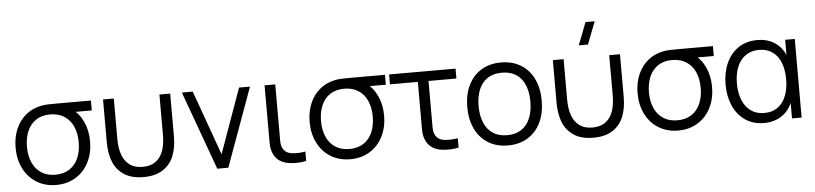

<svg xmlns="http://www.w3.org/2000/svg" viewBox="-46 -1039 5579 1314"><g transform="rotate(-5 2743.5 -382.5)"><path d="M295.7 15Q219.5 15 161.4 -20.8Q103.3 -56.5 71.7 -119.8Q40 -183 40 -263Q40 -334.5 64.8 -392.1Q89.7 -449.7 135.7 -486.8Q181.7 -523.8 244.3 -535Q263.3 -538.3 289.1 -539.2Q314.8 -540 349 -540H581.7V-472H419.7L444 -493.3Q493.5 -461.2 522.6 -400.2Q551.7 -339.2 551.7 -263Q551.7 -182.8 519.9 -119.7Q488.2 -56.5 430 -20.8Q371.8 15 295.7 15ZM295.7 -55.3Q352.7 -55.3 392.8 -81.4Q432.8 -107.5 453.2 -154.3Q473.7 -201.2 473.7 -263Q473.7 -324 453.2 -370.5Q432.8 -417 392.7 -443.2Q352.5 -469.3 295.7 -469.7Q238 -470 198 -443.3Q158 -416.7 138 -369.7Q118 -322.7 118 -263Q118 -200.3 138.9 -153.5Q159.8 -106.7 199.8 -81Q239.8 -55.3 295.7 -55.3Z M665 -246.3V-540H739V-264.3Q739 -200 754.8 -154.7Q770.7 -109.3 805.6 -83Q840.5 -56.7 895.7 -56.7Q950.8 -56.7 985.8 -83Q1020.7 -109.3 1036.5 -154.7Q1052.3 -200 1052.3 -264.3V-540H1126.3V-246.3Q1126.3 -170.8 1104.2 -113.8Q1082.2 -56.8 1030.8 -21.8Q979.3 13.3 895.7 13.3Q812 13.3 760.6 -21.8Q709.2 -56.8 687.1 -113.8Q665 -170.8 665 -246.3Z M1402.5 0 1206.5 -540H1281.2L1440.5 -96L1599.2 -540H1674.5L1478.5 0Z M1897.3 4.7Q1861.3 -0.5 1835.2 -16.5Q1809 -32.5 1792.7 -63.3Q1784 -80 1780 -97.4Q1776 -114.8 1775.2 -132.3Q1774.3 -149.8 1774.5 -180Q1774.7 -183.8 1774.7 -187.8Q1774.7 -191.7 1774.7 -195.7V-540H1848V-198.3V-179.2Q1847.5 -148.5 1849.2 -132Q1851 -115.5 1859 -100.7Q1869.3 -81.8 1885.3 -72.3Q1901.3 -62.8 1924 -60.3Q1969.7 -56 2013.3 -64.3V0Q1987.5 6.5 1955 7.5Q1922.5 8.5 1897.3 4.7Z M2315.7 15Q2239.5 15 2181.4 -20.8Q2123.3 -56.5 2091.7 -119.8Q2060 -183 2060 -263Q2060 -334.5 2084.8 -392.1Q2109.7 -449.7 2155.7 -486.8Q2201.7 -523.8 2264.3 -535Q2283.3 -538.3 2309.1 -539.2Q2334.8 -540 2369 -540H2601.7V-472H2439.7L2464 -493.3Q2513.5 -461.2 2542.6 -400.2Q2571.7 -339.2 2571.7 -263Q2571.7 -182.8 2539.9 -119.7Q2508.2 -56.5 2450 -20.8Q2391.8 15 2315.7 15ZM2315.7 -55.3Q2372.7 -55.3 2412.8 -81.4Q2452.8 -107.5 2473.2 -154.3Q2493.7 -201.2 2493.7 -263Q2493.7 -324 2473.2 -370.5Q2452.8 -417 2412.7 -443.2Q2372.5 -469.3 2315.7 -469.7Q2258 -470 2218 -443.3Q2178 -416.7 2158 -369.7Q2138 -322.7 2138 -263Q2138 -200.3 2158.9 -153.5Q2179.8 -106.7 2219.8 -81Q2259.8 -55.3 2315.7 -55.3Z M2944.3 4.7Q2908.3 -0.5 2882.2 -16.5Q2856 -32.5 2839.7 -63.3Q2831 -80 2827 -97.4Q2823 -114.8 2822.2 -132.3Q2821.3 -149.8 2821.5 -180Q2821.7 -183.8 2821.7 -187.8Q2821.7 -191.7 2821.7 -195.7V-472H2630V-540H3086.7V-472H2895V-198.3V-179.2Q2894.5 -148.5 2896.2 -132Q2898 -115.5 2906 -100.7Q2916.3 -81.8 2932.3 -72.3Q2948.3 -62.8 2971 -60.3Q3016.7 -56 3060.3 -64.3V0Q3034.5 6.5 3002 7.5Q2969.5 8.5 2944.3 4.7Z M3399.2 15Q3320 15 3262.3 -21.1Q3204.7 -57.2 3174.1 -121.9Q3143.5 -186.7 3143.5 -270.7Q3143.5 -355.2 3174.6 -419.6Q3205.7 -484 3263.6 -519.5Q3321.5 -555 3399.2 -555Q3478.7 -555 3536.4 -519.1Q3594.2 -483.2 3624.7 -418.8Q3655.2 -354.5 3655.2 -270.7Q3655.2 -185.7 3624.4 -121.1Q3593.7 -56.5 3535.8 -20.8Q3477.8 15 3399.2 15ZM3399.2 -55.3Q3457.7 -55.3 3497.6 -82.1Q3537.5 -108.8 3557.3 -157.4Q3577.2 -206 3577.2 -270.7Q3577.2 -370.5 3531.7 -427.6Q3486.2 -484.7 3399.2 -484.7Q3340 -484.7 3300.2 -457.8Q3260.5 -431 3241 -383Q3221.5 -335 3221.5 -270.7Q3221.5 -205 3241.8 -156.5Q3262 -108 3301.8 -81.7Q3341.5 -55.3 3399.2 -55.3Z M4003.8 -625H3940.8L4000.5 -780H4063.5ZM3755 -246.3V-540H3829V-264.3Q3829 -200 3844.8 -154.7Q3860.7 -109.3 3895.6 -83Q3930.5 -56.7 3985.7 -56.7Q4040.8 -56.7 4075.8 -83Q4110.7 -109.3 4126.5 -154.7Q4142.3 -200 4142.3 -264.3V-540H4216.3V-246.3Q4216.3 -170.8 4194.2 -113.8Q4172.2 -56.8 4120.8 -21.8Q4069.3 13.3 3985.7 13.3Q3902 13.3 3850.6 -21.8Q3799.2 -56.8 3777.1 -113.8Q3755 -170.8 3755 -246.3Z M4568.7 15Q4492.5 15 4434.4 -20.8Q4376.3 -56.5 4344.7 -119.8Q4313 -183 4313 -263Q4313 -334.5 4337.8 -392.1Q4362.7 -449.7 4408.7 -486.8Q4454.7 -523.8 4517.3 -535Q4536.3 -538.3 4562.1 -539.2Q4587.8 -540 4622 -540H4854.7V-472H4692.7L4717 -493.3Q4766.5 -461.2 4795.6 -400.2Q4824.7 -339.2 4824.7 -263Q4824.7 -182.8 4792.9 -119.7Q4761.2 -56.5 4703 -20.8Q4644.8 15 4568.7 15ZM4568.7 -55.3Q4625.7 -55.3 4665.8 -81.4Q4705.8 -107.5 4726.2 -154.3Q4746.7 -201.2 4746.7 -263Q4746.7 -324 4726.2 -370.5Q4705.8 -417 4665.7 -443.2Q4625.5 -469.3 4568.7 -469.7Q4511 -470 4471 -443.3Q4431 -416.7 4411 -369.7Q4391 -322.7 4391 -263Q4391 -200.3 4411.9 -153.5Q4432.8 -106.7 4472.8 -81Q4512.8 -55.3 4568.7 -55.3Z M5158.7 15Q5084 15 5029.6 -22.1Q4975.2 -59.2 4946.6 -123.9Q4918 -188.7 4918 -270Q4918 -351.7 4946.8 -416.3Q4975.5 -481 5030.4 -518Q5085.3 -555 5160.7 -555Q5212.5 -555 5254.2 -536.2Q5295.8 -517.3 5323.9 -481.8Q5352 -446.2 5364.3 -397.3L5351 -371V-540H5417V0H5351V-170.7L5364.3 -144.3Q5352 -95 5323.2 -59.1Q5294.5 -23.2 5252.3 -4.1Q5210.2 15 5158.7 15ZM5166 -53.3Q5221.2 -53.3 5258.9 -81.1Q5296.7 -108.8 5315.5 -157.8Q5334.3 -206.8 5334.3 -270.7Q5334.3 -335.2 5315.6 -383.7Q5296.8 -432.2 5259.2 -459.4Q5221.5 -486.7 5166.7 -486.7Q5111.5 -486.7 5073.1 -459.4Q5034.7 -432.2 5015.3 -383.2Q4996 -334.3 4996 -270.3Q4996 -207.8 5015.1 -158.8Q5034.2 -109.7 5072.4 -81.5Q5110.7 -53.3 5166 -53.3Z"/></g></svg>

Font: Manrope
Style: Regular
Weight: 400
Designer: Mikhail Sharanda
Foundry: Mikhail Sharanda
Version: Version 4.503